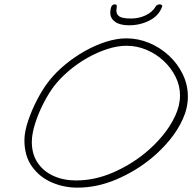

<svg xmlns="http://www.w3.org/2000/svg" viewBox="-20 -818 882 881"><path d="M335 43Q273 43 217.5 19Q162 -5 127 -53.5Q92 -102 92 -175Q92 -213 109 -263.5Q126 -314 152 -363.5Q178 -413 206 -448Q237 -487 279.5 -522Q322 -557 370 -584Q418 -611 467 -626.5Q516 -642 560 -642Q614 -642 664.5 -621Q715 -600 755 -563Q795 -526 818.5 -477.5Q842 -429 842 -375Q842 -323 819 -272Q796 -221 758.5 -175.5Q721 -130 675 -92Q602 -32 513.5 5.5Q425 43 336 43ZM329 10Q414 10 496.5 -25.5Q579 -61 646 -116Q690 -152 726 -195.5Q762 -239 784 -286.5Q806 -334 806 -380Q806 -425 785.5 -466Q765 -507 730.5 -539Q696 -571 652 -589.5Q608 -608 561 -608Q519 -608 472.5 -593Q426 -578 381 -552.5Q336 -527 296.5 -493.5Q257 -460 229 -424Q203 -390 179 -343Q155 -296 140.5 -249Q126 -202 126 -167Q126 -111 152.5 -71.5Q179 -32 225 -11Q271 10 329 10ZM572 -702Q530 -702 508 -718Q486 -734 486 -760Q486 -775 490.5 -786.5Q495 -798 507 -798Q516 -798 516 -789Q516 -784 515 -779.5Q514 -775 514 -770Q514 -751 528.5 -742Q543 -733 582 -733Q617 -733 648 -747.5Q679 -762 695 -789Q698 -794 703.5 -796Q709 -798 713 -798Q718 -798 722 -795Q726 -792 724 -788Q710 -747 667 -724.5Q624 -702 572 -702Z"/></svg>

Font: Oooh Baby
Style: Regular
Weight: 400
Designer: Robert E. Leuschke
Foundry: Robert E. Leuschke
Version: Version 1.011; ttfautohint (v1.8.3)